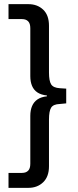

<svg xmlns="http://www.w3.org/2000/svg" viewBox="-20 -725 378 925"><path d="M21 180V108H86Q105 108 115.5 97.5Q126 87 126 64V-167Q126 -194 134.5 -214Q143 -234 160.5 -246Q178 -258 206 -261V-265Q178 -268 160.5 -279.5Q143 -291 134.5 -311Q126 -331 126 -358V-589Q126 -612 115.5 -622.5Q105 -633 86 -633H21V-705H117Q160 -705 188 -678.5Q216 -652 216 -601V-376Q216 -335 226.5 -318.5Q237 -302 268 -300L299 -298V-227L268 -224Q237 -223 226.5 -206.5Q216 -190 216 -149V76Q216 126 188 153Q160 180 117 180Z"/></svg>

Font: Nunito Sans 7pt Condensed Medium
Style: Regular
Weight: 500
Width: 3
Designer: Vernon Adams
Foundry: Vernon Adams
Version: Version 3.101;gftools[0.9.27]